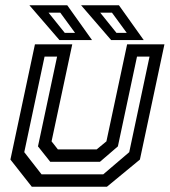

<svg xmlns="http://www.w3.org/2000/svg" viewBox="-20 -708 644 728"><path d="M100.5 0 19.5 -103 112.5 -540H254L175.5 -172L199.5 -141.5H346.5L383.5 -172L462 -540H603.5L510.5 -103L385.5 0ZM137.5 -47H371.5L470 -131L547 -493.5H499.5L427 -153L359 -94.5H170.5L124 -153L196.5 -493.5H149L72 -131ZM525 -556H401.5L287.5 -688H431ZM460.5 -583.5 404.5 -660H360L421.5 -583.5ZM329 -556H205.5L91.5 -688H235ZM264.5 -583.5 208.5 -660H164L225.5 -583.5Z"/></svg>

Font: Tourney Medium
Style: Italic
Weight: 500
Italic angle: -12°
Version: Version 1.015